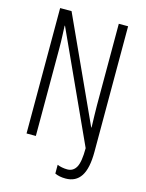

<svg xmlns="http://www.w3.org/2000/svg" viewBox="-132 -793 801 1056"><g transform="rotate(15 269.0 -265.0)"><path d="M347 184Q311 184 286 172V122Q297 127 312.5 130Q328 133 343 133Q377 133 394 102.5Q411 72 411 -6L127 -627H125Q126 -597 127.5 -566.5Q129 -536 129 -500V0H76V-714H141L411 -124H413Q412 -160 411 -192Q410 -224 410 -250V-714H463V1Q463 95 434 139.5Q405 184 347 184Z"/></g></svg>

Font: Noto Sans Sinhala UI ExtraCondensed Light
Style: Regular
Weight: 300
Width: 2
Designer: Jelle Bosma - Monotype Design Team
Foundry: Monotype Imaging Inc.
Version: Version 2.006; ttfautohint (v1.8.4.7-5d5b)